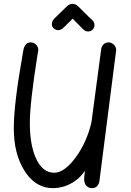

<svg xmlns="http://www.w3.org/2000/svg" viewBox="-20 -973 677 993"><path d="M248 -848.1Q248.5 -863.8 261.2 -877.4Q266.1 -881.3 326.2 -940.4Q338.9 -952.6 354.5 -953.1Q371.1 -953.1 384.3 -940.4Q454.1 -870.6 455.6 -870.6Q455.6 -870.6 455.6 -870.6Q455.6 -870.6 455.6 -870.6Q468.3 -860.8 468.8 -841.8Q468.8 -834.5 464.4 -826.7Q454.1 -810.1 435.5 -810.1Q420.9 -810.1 408.2 -823.2L356 -876.5L308.6 -830.1Q295.9 -817.4 281.2 -816.9Q273.9 -816.9 266.1 -820.8Q248 -830.1 248 -848.1ZM494.6 -40Q494.6 -39.6 494.6 -38.6Q488.8 0 454.6 0Q443.4 0 434.6 -5.9Q415 -18.6 415 -47.4Q415 -53.2 418.9 -89.8Q399.4 -59.6 369.1 -37.6Q315.9 0 252.4 0Q241.7 0 230.5 -1.5Q155.3 -12.2 106 -90.8Q51.3 -178.2 51.3 -309.6Q51.3 -436 98.1 -697.8Q100.6 -711.9 101.1 -715.3Q102.5 -722.2 105 -729Q115.7 -753.9 139.2 -753.9Q148.4 -753.9 157.2 -749Q176.8 -738.3 178.2 -715.3Q176.3 -704.1 173.8 -688.5Q134.3 -440.4 134.3 -337.9Q134.3 -228.5 163.6 -159.7Q197.3 -79.6 260.7 -79.6Q266.6 -79.6 272.9 -80.6Q320.8 -89.8 371.6 -159.2Q429.2 -237.8 453.1 -341.3L502.9 -715.3Q503.4 -724.6 507.8 -732.9Q518.6 -753.9 542 -753.9Q551.3 -753.9 559.6 -749Q579.1 -738.3 581.1 -715.3Q575.2 -670.9 567.9 -612.8Q496.1 -46.9 494.6 -40Z"/></svg>

Font: Vibur
Style: Medium
Weight: 400
Version: Version 1.004